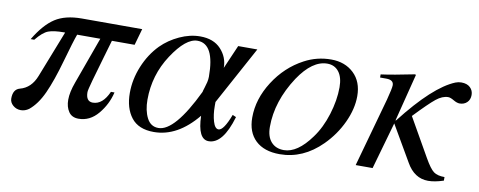

<svg xmlns="http://www.w3.org/2000/svg" viewBox="-48 -636 2116 849"><g transform="rotate(10 1010.5 -211.5)"><path d="M536 -428 515 -354H413Q410 -343 391 -278.5Q372 -214 359 -167.5Q346 -121 346 -112Q346 -70 377 -70Q421 -70 448 -131H464Q451 -76 414.5 -32.5Q378 11 327 11Q297 11 282.5 -10.5Q268 -32 268 -64Q268 -98 285 -144L361 -354H257Q245 -322 219 -229.5Q193 -137 167 -80Q141 -23 105 6Q88 18 69 18Q49 18 34 5Q19 -8 19 -26Q19 -67 49 -75Q99 -88 121 -145L203 -354H197Q152 -354 128 -345Q104 -336 74 -299H58Q100 -369 145.5 -398.5Q191 -428 265 -428Z M1053 -428 911 -167V-149Q911 -110 920 -80Q929 -50 945 -50Q968 -50 996 -124L1012 -117Q975 9 911 9Q862 9 859 -96Q771 11 665 11Q596 11 563.5 -31Q531 -73 531 -141Q531 -202 555.5 -261.5Q580 -321 622 -364Q656 -398 702.5 -419.5Q749 -441 795 -441Q855 -441 888 -405.5Q921 -370 921 -322L967 -428ZM863 -272Q863 -420 786 -420Q734 -420 673.5 -328Q613 -236 613 -125Q613 -77 630 -43.5Q647 -10 682 -10Q755 -10 847 -201Q848 -207 852.5 -220.5Q857 -234 860 -247Q863 -260 863 -272Z M1524 -301Q1524 -244 1495.5 -182.5Q1467 -121 1418 -72Q1335 11 1230 11Q1160 11 1121.5 -25.5Q1083 -62 1083 -128Q1083 -211 1133.5 -290Q1184 -369 1263 -411Q1319 -441 1383 -441Q1445 -441 1484.5 -403.5Q1524 -366 1524 -301ZM1440 -326Q1440 -371 1421 -395.5Q1402 -420 1369 -420Q1302 -420 1241 -329Q1167 -216 1167 -101Q1167 -57 1188 -33.5Q1209 -10 1245 -10Q1306 -10 1366 -93Q1400 -139 1420 -203.5Q1440 -268 1440 -326Z M1709 -225 1712 -226Q1845 -397 1941 -436Q1954 -441 1967 -441Q1993 -441 2007 -427.5Q2021 -414 2021 -394Q2021 -373 2008 -360.5Q1995 -348 1975 -348Q1963 -348 1947 -357.5Q1931 -367 1921 -367Q1895 -367 1867 -344.5Q1839 -322 1777 -257L1875 -85Q1900 -41 1917 -28.5Q1934 -16 1966 -16V0Q1927 13 1897 13Q1835 13 1799 -51L1706 -211L1646 0H1570L1656 -309Q1670 -362 1670 -376Q1670 -400 1637 -400H1609V-414Q1662 -421 1760 -441L1763 -438Z"/></g></svg>

Font: STIX MathJax Main
Style: Italic
Weight: 400
Italic angle: -16.33°
Designer: MicroPress Inc., with final additions and corrections provided by Coen Hoffman, Elsevier (retired)
Version: Version 1.1.1